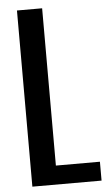

<svg xmlns="http://www.w3.org/2000/svg" viewBox="-59 -913 524 950"><g transform="rotate(-5 203.0 -437.5)"><path d="M62.5 0V-875H187.5V-93.8H406.2V0Z"/></g></svg>

Font: Oswald
Style: Book
Weight: 400
Designer: vernon adams
Foundry: vernon adams
Version: Version 1.000